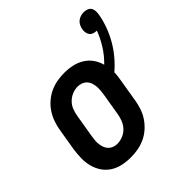

<svg xmlns="http://www.w3.org/2000/svg" viewBox="-182 -814 962 962"><g transform="rotate(-45 299.5 -333.0)"><path d="M206 8Q176 8 147.5 2Q119 -4 95.5 -19Q72 -34 56.5 -56.5Q41 -79 33.5 -106.5Q26 -134 26.5 -163.5Q27 -193 31 -222L51 -342Q55 -367 64 -392Q73 -417 87.5 -439Q102 -461 123 -479Q144 -497 168 -508Q192 -519 217 -523.5Q242 -528 267 -528Q297 -528 325 -522Q353 -516 376.5 -501.5Q400 -487 416 -464.5Q432 -442 439 -415Q472 -447 495.5 -484.5Q519 -522 534 -562H533Q522 -562 511.5 -565.5Q501 -569 495 -577Q489 -585 487 -596Q485 -607 487 -618Q489 -629 494 -640Q499 -651 508.5 -659Q518 -667 529.5 -670.5Q541 -674 552 -674Q564 -674 575 -670Q586 -666 592 -657.5Q598 -649 599 -637Q600 -625 598 -613Q592 -577 579 -541Q566 -505 547 -471.5Q528 -438 503 -408Q478 -378 448 -352Q448 -339 446 -325Q444 -311 442 -298L422 -178Q418 -153 409.5 -128Q401 -103 386 -81Q371 -59 350.5 -41Q330 -23 306 -12Q282 -1 256.5 3.5Q231 8 206 8ZM206 -88Q225 -88 245 -96Q265 -104 279.5 -119.5Q294 -135 301.5 -154.5Q309 -174 312 -193L332 -313Q334 -327 335 -340.5Q336 -354 334.5 -367.5Q333 -381 328.5 -393Q324 -405 315 -414Q306 -423 293.5 -427.5Q281 -432 267 -432Q248 -432 228.5 -424Q209 -416 194 -400.5Q179 -385 172 -365.5Q165 -346 162 -327L142 -207Q140 -193 138.5 -179.5Q137 -166 139 -152.5Q141 -139 145.5 -127Q150 -115 159 -106Q168 -97 180 -92.5Q192 -88 206 -88Z"/></g></svg>

Font: Iosevka
Style: Bold Italic
Weight: 700
Italic angle: -9°
Monospace: yes
Designer: Belleve Invis
Foundry: Belleve Invis
Version: Version 32.5.0; ttfautohint (v1.8.4)